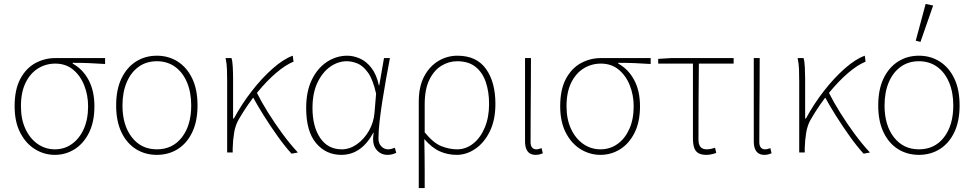

<svg xmlns="http://www.w3.org/2000/svg" viewBox="-20 -772 4932 972"><path d="M258 12Q204 12 157.5 -16.5Q111 -45 82.5 -100Q54 -155 54 -234Q54 -319 83 -373Q112 -427 159 -452.5Q206 -478 260 -478H512V-448Q470 -451 430 -452.5Q390 -454 348 -454V-450Q399 -422 428.5 -367Q458 -312 458 -234Q458 -155 430.5 -100Q403 -45 357.5 -16.5Q312 12 258 12ZM258 -16Q306 -16 344 -43Q382 -70 404 -119Q426 -168 426 -234Q426 -290 406.5 -339.5Q387 -389 350 -419.5Q313 -450 260 -450Q212 -450 172.5 -425.5Q133 -401 109.5 -353Q86 -305 86 -234Q86 -168 109 -119Q132 -70 171 -43Q210 -16 258 -16Z M774 12Q715 12 668.5 -17Q622 -46 595 -102Q568 -158 568 -238Q568 -319 595 -375Q622 -431 668.5 -460.5Q715 -490 774 -490Q833 -490 879.5 -460.5Q926 -431 953 -375Q980 -319 980 -238Q980 -158 953 -102Q926 -46 879.5 -17Q833 12 774 12ZM774 -16Q854 -16 901 -77Q948 -138 948 -238Q948 -305 926.5 -355.5Q905 -406 866 -434Q827 -462 774 -462Q721 -462 682 -434Q643 -406 621.5 -355.5Q600 -305 600 -238Q600 -138 647.5 -77Q695 -16 774 -16Z M1130 0V-360Q1130 -389 1129 -420Q1128 -451 1122 -478H1152Q1157 -462 1158.5 -432Q1160 -402 1160 -372V-172H1164Q1204 -246 1255.5 -312Q1307 -378 1361 -425.5Q1415 -473 1462 -490L1466 -460Q1425 -443 1378 -403Q1331 -363 1282.5 -304Q1234 -245 1190 -170Q1172 -140 1165.5 -101.5Q1159 -63 1158 -22V0ZM1456 6Q1423 -30 1386.5 -81Q1350 -132 1316 -186Q1282 -240 1258 -285L1280 -303Q1304 -255 1337.5 -201.5Q1371 -148 1409.5 -95.5Q1448 -43 1488 0Z M1708 12Q1630 12 1580 -47.5Q1530 -107 1530 -225Q1530 -310 1559 -369Q1588 -428 1635.5 -459Q1683 -490 1738 -490Q1770 -490 1802.5 -475.5Q1835 -461 1860.5 -428Q1886 -395 1898 -340H1900L1924 -478H1954Q1944 -426 1934 -370Q1924 -314 1915.5 -259.5Q1907 -205 1901.5 -156.5Q1896 -108 1896 -70Q1896 -46 1910.5 -31Q1925 -16 1944 -16Q1953 -16 1962.5 -18.5Q1972 -21 1979 -24L1986 2Q1979 5 1968 8.5Q1957 12 1942 12Q1906 12 1884 -16.5Q1862 -45 1872 -100H1870Q1809 12 1708 12ZM1710 -16Q1750 -16 1786.5 -41.5Q1823 -67 1847.5 -109.5Q1872 -152 1876 -202L1884 -298Q1868 -370 1842.5 -405Q1817 -440 1789 -451Q1761 -462 1736 -462Q1691 -462 1651.5 -434Q1612 -406 1587 -353.5Q1562 -301 1562 -225Q1562 -131 1601 -73.5Q1640 -16 1710 -16Z M2100 180V-257Q2100 -334 2127.5 -385.5Q2155 -437 2199.5 -463.5Q2244 -490 2296 -490Q2392 -490 2440 -423.5Q2488 -357 2488 -246Q2488 -165 2460 -107.5Q2432 -50 2387 -19Q2342 12 2292 12Q2247 12 2207 -5.5Q2167 -23 2128 -68Q2129 -20 2129.5 18Q2130 56 2130 94Q2130 132 2130 180ZM2294 -16Q2339 -16 2376 -45.5Q2413 -75 2434.5 -127Q2456 -179 2456 -246Q2456 -307 2439.5 -356Q2423 -405 2387.5 -433.5Q2352 -462 2294 -462Q2252 -462 2214.5 -439Q2177 -416 2153.5 -368Q2130 -320 2130 -244V-102Q2174 -48 2214.5 -32Q2255 -16 2294 -16Z M2692 12Q2675 12 2663 5Q2651 -2 2644.5 -17.5Q2638 -33 2638 -58V-478H2668Q2668 -406 2667.5 -335.5Q2667 -265 2666.5 -194.5Q2666 -124 2666 -52Q2666 -34 2674 -25Q2682 -16 2694 -16Q2701 -16 2707 -17.5Q2713 -19 2722 -22L2728 4Q2721 7 2712 9.5Q2703 12 2692 12Z M3020 12Q2966 12 2919.5 -16.5Q2873 -45 2844.5 -100Q2816 -155 2816 -234Q2816 -319 2845 -373Q2874 -427 2921 -452.5Q2968 -478 3022 -478H3274V-448Q3232 -451 3192 -452.5Q3152 -454 3110 -454V-450Q3161 -422 3190.5 -367Q3220 -312 3220 -234Q3220 -155 3192.5 -100Q3165 -45 3119.5 -16.5Q3074 12 3020 12ZM3020 -16Q3068 -16 3106 -43Q3144 -70 3166 -119Q3188 -168 3188 -234Q3188 -290 3168.5 -339.5Q3149 -389 3112 -419.5Q3075 -450 3022 -450Q2974 -450 2934.5 -425.5Q2895 -401 2871.5 -353Q2848 -305 2848 -234Q2848 -168 2871 -119Q2894 -70 2933 -43Q2972 -16 3020 -16Z M3556 12Q3531 12 3516 3.5Q3501 -5 3494.5 -23.5Q3488 -42 3488 -72V-450H3312V-474L3378 -478H3694V-450H3518Q3517 -353 3516.5 -258Q3516 -163 3516 -66Q3516 -41 3526 -28.5Q3536 -16 3558 -16Q3569 -16 3580 -18.5Q3591 -21 3600 -24L3606 2Q3599 5 3585 8.5Q3571 12 3556 12Z M3850 12Q3833 12 3821 5Q3809 -2 3802.5 -17.5Q3796 -33 3796 -58V-478H3826Q3826 -406 3825.5 -335.5Q3825 -265 3824.5 -194.5Q3824 -124 3824 -52Q3824 -34 3832 -25Q3840 -16 3852 -16Q3859 -16 3865 -17.5Q3871 -19 3880 -22L3886 4Q3879 7 3870 9.5Q3861 12 3850 12Z M4026 0V-360Q4026 -389 4025 -420Q4024 -451 4018 -478H4048Q4053 -462 4054.5 -432Q4056 -402 4056 -372V-172H4060Q4100 -246 4151.5 -312Q4203 -378 4257 -425.5Q4311 -473 4358 -490L4362 -460Q4321 -443 4274 -403Q4227 -363 4178.5 -304Q4130 -245 4086 -170Q4068 -140 4061.5 -101.5Q4055 -63 4054 -22V0ZM4352 6Q4319 -30 4282.5 -81Q4246 -132 4212 -186Q4178 -240 4154 -285L4176 -303Q4200 -255 4233.5 -201.5Q4267 -148 4305.5 -95.5Q4344 -43 4384 0Z M4632 12Q4573 12 4526.5 -17Q4480 -46 4453 -102Q4426 -158 4426 -238Q4426 -319 4453 -375Q4480 -431 4526.5 -460.5Q4573 -490 4632 -490Q4691 -490 4737.5 -460.5Q4784 -431 4811 -375Q4838 -319 4838 -238Q4838 -158 4811 -102Q4784 -46 4737.5 -17Q4691 12 4632 12ZM4632 -16Q4712 -16 4759 -77Q4806 -138 4806 -238Q4806 -305 4784.5 -355.5Q4763 -406 4724 -434Q4685 -462 4632 -462Q4579 -462 4540 -434Q4501 -406 4479.5 -355.5Q4458 -305 4458 -238Q4458 -138 4505.5 -77Q4553 -16 4632 -16ZM4640 -560 4616 -566 4666 -752 4704 -744Z"/></svg>

Font: Source Sans 3 Variable
Style: Regular
Weight: 200
Designer: Paul D. Hunt
Foundry: Adobe Systems Incorporated
Version: Version 3.026